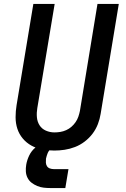

<svg xmlns="http://www.w3.org/2000/svg" viewBox="-20 -755 640 973"><path d="M255 8Q224 8 194.5 2.5Q165 -3 139.5 -17Q114 -31 95.5 -53Q77 -75 68 -102.5Q59 -130 59 -161Q59 -192 64 -222L149 -735H257L169 -207Q165 -184 167 -161Q169 -138 180.5 -120Q192 -102 212.5 -93Q233 -84 256 -84Q271 -84 286 -86.5Q301 -89 315.5 -95.5Q330 -102 342 -112.5Q354 -123 363 -136Q372 -149 377 -163.5Q382 -178 385 -193L474 -735H582L490 -178Q486 -152 476 -126Q466 -100 449 -77.5Q432 -55 409 -37.5Q386 -20 360 -10Q334 0 307.5 4Q281 8 255 8ZM236 198Q218 198 201 196Q184 194 168.5 187.5Q153 181 140 171Q127 161 119.5 146Q112 131 111 114Q110 97 113 79Q117 56 128 33Q139 10 158.5 -6.5Q178 -23 202 -30Q226 -37 250 -37L244 0Q236 0 230.5 6.5Q225 13 222 20Q219 27 217 34Q215 41 213 49Q212 59 212.5 69Q213 79 218 87Q223 95 232.5 98.5Q242 102 252 102H327L311 198Z"/></svg>

Font: Iosevka Curly SmBdExObl
Style: Regular
Weight: 600
Width: 7
Italic angle: -9°
Monospace: yes
Designer: Belleve Invis
Foundry: Belleve Invis
Version: Version 11.1.0; ttfautohint (v1.8.3)